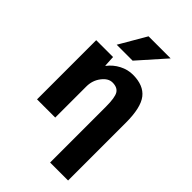

<svg xmlns="http://www.w3.org/2000/svg" viewBox="-286 -870 1193 1193"><g transform="rotate(45 310.0 -273.5)"><path d="M66 -520H214L218 -448H220Q249 -486 291.5 -508Q334 -530 379 -530Q473 -530 516 -475Q559 -420 559 -287V220H401V-270Q401 -351 384 -378.5Q367 -406 324 -406Q287 -406 256.5 -366Q226 -326 226 -273V0H66ZM279 -767H473L316 -590H176Z"/></g></svg>

Font: M PLUS 1p ExtraBold
Style: Regular
Weight: 800
Version: Version 1.062